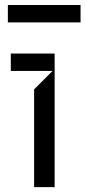

<svg xmlns="http://www.w3.org/2000/svg" viewBox="-20 -764 349 784"><path d="M203.1 0H119.3V-399.1L194.6 -474.4H24.1V-545.5H203.1ZM12.1 -743.6H308.9V-672.6H12.1Z"/></svg>

Font: Riot Sans
Style: Regular
Weight: 400
Designer: Rasmus Andersson
Foundry: rsms
Version: Version 4.001